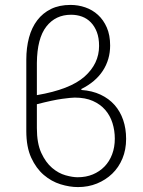

<svg xmlns="http://www.w3.org/2000/svg" viewBox="-20 -749 581 781"><path d="M297 12Q263 12 226 0.5Q189 -11 158 -37.5Q127 -64 107 -107.5Q87 -151 87 -216V-506Q87 -555 98 -596Q109 -637 131.5 -666.5Q154 -696 187.5 -712.5Q221 -729 267 -729Q298 -729 327 -719Q356 -709 378.5 -688.5Q401 -668 414.5 -637Q428 -606 428 -564Q428 -507 398.5 -461.5Q369 -416 311 -387V-383Q355 -380 389 -364Q423 -348 446 -322Q469 -296 481 -261Q493 -226 493 -184Q493 -140 478 -104Q463 -68 436.5 -42.5Q410 -17 374.5 -2.5Q339 12 297 12ZM130 -493V-362Q265 -385 324 -437.5Q383 -490 383 -562Q383 -595 374 -618.5Q365 -642 349.5 -658Q334 -674 313.5 -681.5Q293 -689 269 -689Q206 -689 168.5 -641Q131 -593 130 -493ZM296 -28Q330 -28 357.5 -39.5Q385 -51 405 -71.5Q425 -92 436 -121Q447 -150 447 -185Q447 -218 437.5 -248.5Q428 -279 408 -302Q388 -325 357.5 -338.5Q327 -352 284 -352Q270 -352 233 -347Q196 -342 130 -325V-228Q130 -166 148 -127Q166 -88 192 -66Q218 -44 246.5 -36Q275 -28 296 -28Z"/></svg>

Font: Giro Light
Style: Regular
Weight: 300
Designer: Paul D. Hunt
Foundry: Adobe Systems Incorporated
Version: Version 1.000;PS 1.0;hotconv 1.0.88;makeotf.lib2.5.647800